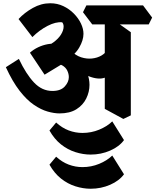

<svg xmlns="http://www.w3.org/2000/svg" viewBox="-20 -688 955 1180"><path d="M346 9Q313 9 272.5 -2.5Q232 -14 188 -44Q144 -74 100.5 -130Q57 -186 16 -275L96 -326Q140 -233 189 -181Q238 -129 302 -129Q353 -129 378 -156.5Q403 -184 403 -214Q403 -234 393.5 -254Q384 -274 362 -286.5Q340 -299 304 -295L394 -314L254 -229L164 -364Q186 -384 214.5 -397.5Q243 -411 273.5 -416.5Q304 -422 330 -417L373 -382Q432 -355 466.5 -318Q501 -281 515.5 -241.5Q530 -202 530 -167Q530 -123 510 -82.5Q490 -42 449.5 -16.5Q409 9 346 9ZM389 -321 232 -391Q277 -405 308 -427.5Q339 -450 355 -476Q371 -502 371 -525Q371 -533 368.5 -540Q366 -547 362 -551Q323 -555 272.5 -529Q222 -503 179 -460L94 -571Q130 -610 181.5 -639Q233 -668 289 -668Q332 -668 369 -650.5Q406 -633 434 -604.5Q462 -576 477.5 -543.5Q493 -511 493 -480Q493 -441 467 -396Q441 -351 389 -321ZM632 -214Q596 -196 539 -214.5Q482 -233 407 -299L416 -377Q444 -347 478.5 -336Q513 -325 545.5 -328.5Q578 -332 603 -346.5Q628 -361 639 -382ZM738 43 624 -19V-590L680 -564L784 -490V21ZM547 -538 490 -613 511 -655H859L915 -580L894 -538ZM537 472Q491 472 443.5 457Q396 442 355 409.5Q314 377 284 324L325 275Q361 308 402 323.5Q443 339 487 339Q541 339 589.5 319Q638 299 670 268L742 383Q713 423 657 447.5Q601 472 537 472ZM537 262Q491 262 443.5 247Q396 232 355 199.5Q314 167 284 114L325 65Q361 98 402 113.5Q443 129 487 129Q541 129 589.5 109Q638 89 670 58L742 173Q713 213 657 237.5Q601 262 537 262Z"/></svg>

Font: Eczar
Style: Bold
Weight: 700
Designer: Vaibhav Singh
Foundry: Rosetta Type Foundry
Version: Version 2.000